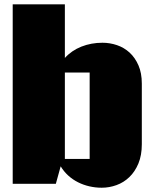

<svg xmlns="http://www.w3.org/2000/svg" viewBox="-20 -855 775 893"><path d="M281.7 -835V-585.4Q313 -620.1 358.6 -638.2Q404.3 -656.2 456.5 -656.2Q491.2 -656.2 524.2 -645Q557.1 -633.8 582.8 -610.4Q608.4 -586.9 624 -551Q639.6 -515.1 639.6 -466.3V-184.1Q639.6 -132.8 623.8 -94.7Q607.9 -56.6 581.8 -31.5Q555.7 -6.3 522 5.9Q488.3 18.1 453.1 18.1Q423.8 18.1 396 11.7Q368.2 5.4 343.3 -7.1Q318.4 -19.5 297.6 -38.3Q276.9 -57.1 262.2 -81.5L239.7 0H39.1V-835ZM281.7 -115.7H397V-517.6H281.7Z"/></svg>

Font: Coda Caption ExtraBold
Style: Regular
Weight: 800
Designer: vernon adams
Foundry: vernon adams
Version: Version 1.002